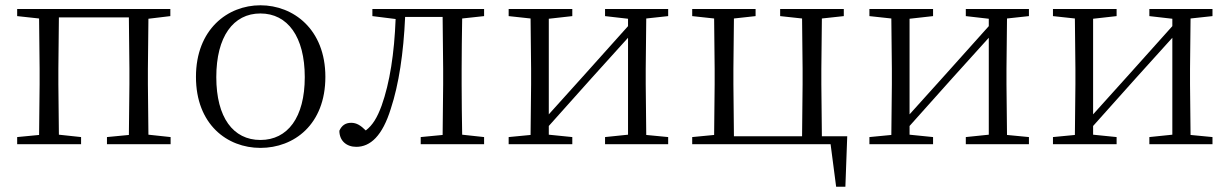

<svg xmlns="http://www.w3.org/2000/svg" viewBox="-20 -546 4657 727"><path d="M45 -485 128 -476 130 -285V-227L128 -35L45 -27V0H287V-27L203 -36L201 -227V-285L203 -480H468L470 -285V-227L468 -35L385 -27V0H626V-27L542 -36L540 -227V-285L542 -475L625 -485V-512H45Z M966 14C1093 14 1212 -74 1212 -255C1212 -435 1091 -526 966 -526C842 -526 722 -435 722 -255C722 -75 840 14 966 14ZM966 -16C863 -16 799 -101 799 -254C799 -407 863 -495 966 -495C1069 -495 1134 -407 1134 -254C1134 -101 1069 -16 966 -16Z M1655 0H1813V-27L1730 -36C1729 -91 1728 -173 1728 -227V-285C1728 -338 1729 -420 1730 -476L1813 -485V-512H1390V-485L1478 -474C1473 -344 1456 -233 1425 -146C1408 -100 1391 -72 1365 -52C1346 -71 1330 -81 1310 -81C1288 -81 1274 -71 1265 -51C1265 -13 1292 10 1329 10C1382 10 1428 -31 1460 -135C1490 -226 1508 -345 1514 -482H1656L1658 -285V-227L1656 -35L1573 -27V0Z M2271 -485 2358 -475V-447L2194 -264L2058 -113V-475L2147 -485V-512H1906V-485L1989 -476L1991 -285V-227L1989 -35L1906 -27V0H2147V-27L2058 -36V-69L2218 -248L2358 -403V-36L2271 -27V0H2510V-27L2427 -35L2425 -227V-285L2427 -476L2510 -485V-512H2271Z M2601 0H3125L3146 161H3181L3188 -30H3092L3090 -227V-285L3092 -476L3175 -485V-512H2934V-485L3017 -476L3019 -285V-227L3017 -30H2759L2757 -227V-285L2759 -476L2841 -485V-512H2601V-485L2684 -476L2686 -285V-227L2684 -35L2601 -27Z M3637 -485 3724 -475V-447L3560 -264L3424 -113V-475L3513 -485V-512H3272V-485L3355 -476L3357 -285V-227L3355 -35L3272 -27V0H3513V-27L3424 -36V-69L3584 -248L3724 -403V-36L3637 -27V0H3876V-27L3793 -35L3791 -227V-285L3793 -476L3876 -485V-512H3637Z M4332 -485 4419 -475V-447L4255 -264L4119 -113V-475L4208 -485V-512H3967V-485L4050 -476L4052 -285V-227L4050 -35L3967 -27V0H4208V-27L4119 -36V-69L4279 -248L4419 -403V-36L4332 -27V0H4571V-27L4488 -35L4486 -227V-285L4488 -476L4571 -485V-512H4332Z"/></svg>

Font: Noto Serif CJK KR Light
Style: Regular
Weight: 300
Designer: Ryoko NISHIZUKA 西塚涼子 (kana & ideographs); Frank Grießhammer (Latin, Greek & Cyrillic); Wenlong ZHANG 张文龙 (bopomofo); San
Foundry: Adobe
Version: Version 2.001;hotconv 1.1.0;makeotfexe 2.6.0